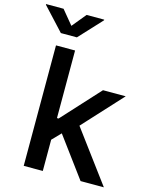

<svg xmlns="http://www.w3.org/2000/svg" viewBox="-184 -1032 884 1120"><g transform="rotate(15 257.5 -472.5)"><path d="M176.3 -179.2V-319.3H195.3L402.8 -545.9H540L295.4 -279.8H273.9ZM70.3 0V-727.5H185.5V0ZM413.6 0 225.6 -254.4 304.7 -335.9 554.2 0ZM57.6 -945.3 127.4 -860.8 196.8 -945.3H303.2V-941.4L175.8 -804.2H79.1L-47.9 -941.4V-945.3Z"/></g></svg>

Font: Inter
Style: 540
Weight: 540
Designer: Rasmus Andersson
Foundry: rsms
Version: Version 4.001;git-66647c0bb